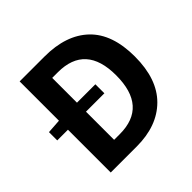

<svg xmlns="http://www.w3.org/2000/svg" viewBox="-182 -922 1103 1103"><g transform="rotate(-45 370.0 -370.0)"><path d="M265.6 -119.1H311.5Q536.1 -119.1 536.1 -373Q536.1 -622.1 311.5 -622.1H265.6V-420.9H415V-347.7H265.6ZM119.1 -740.2H321.3Q496.1 -740.2 592.3 -648.4Q688.5 -556.6 688.5 -373Q688.5 -190.4 592.8 -95.2Q497.1 0 330.1 0H119.1V-347.7H32.2V-415L119.1 -420.9Z"/></g></svg>

Font: Gen Shin Gothic Bold
Style: Bold
Weight: 700
Designer: [Source Han Sans]
Ryoko NISHIZUKA  (kana & ideographs); Paul D. Hunt (Latin, Greek & Cyrillic); Wenlong ZHANG  (bopomofo
Version: Version 1.002.20150607